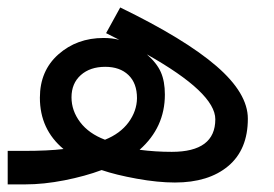

<svg xmlns="http://www.w3.org/2000/svg" viewBox="-30 -484 718 504"><path d="M245.6 -117.2Q285.6 -133.3 307.4 -162.8Q329.1 -192.4 329.6 -226.1Q329.6 -265.6 307.1 -287.1Q284.7 -308.6 246.1 -308.6Q206.5 -308.6 182.1 -286.9Q157.7 -265.1 157.7 -228.5Q157.7 -193.4 180.4 -163.3Q203.1 -133.3 245.6 -117.2ZM285.6 -464.4Q455.6 -381.8 538.1 -310.5Q620.6 -239.3 620.6 -172.4Q620.6 -91.3 569.1 -48.1Q517.6 -4.9 429.2 -4.9Q384.3 -4.9 329.1 -14.9Q273.9 -24.9 236.8 -37.6Q193.8 -21.5 139.2 -10.7Q84.5 0 36.6 0H-9.8V-87.9H30.8Q96.7 -87.9 136.7 -92.8Q74.7 -144.5 74.7 -227.5Q74.7 -298.3 123.3 -341.3Q171.9 -384.3 241.7 -384.3Q264.2 -384.3 283.2 -379.4L248.5 -397ZM355.5 -341.3Q381.8 -318.4 392.3 -294.4Q402.8 -270.5 402.8 -235.8Q402.8 -149.4 336.4 -90.8Q377.9 -85.4 420.9 -85.4Q535.2 -85.4 535.2 -170.9Q535.2 -240.2 355.5 -341.3Z"/></svg>

Font: Vazir FD-WOL
Style: FD-WOL
Weight: 400
Foundry: Based on Dejavu fonts, by Saber Rastikerdar
Version: Version 26.0.0